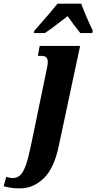

<svg xmlns="http://www.w3.org/2000/svg" viewBox="-143 -786 525 1045"><path d="M-123 228 -109 176Q-102 179 -92 181Q-82 183 -74 183Q-49 183 -32.5 167Q-16 151 -2.5 113.5Q11 76 25 8L108 -393Q110 -402 113.5 -419.5Q117 -437 117 -448Q117 -467 108.5 -474.5Q100 -482 79 -482H63L73 -536H293L177 8Q152 128 97.5 182Q43 236 -25 239Q-54 240 -73.5 237.5Q-93 235 -123 228ZM44 -619 74 -653Q142 -730 170 -766H299Q321 -705 362 -619L359 -606H294Q264 -643 225 -698Q205 -682 195 -675Q134 -627 101 -606H41Z"/></svg>

Font: Noto Serif CondExtraBold
Style: Italic
Weight: 800
Width: 3
Italic angle: -12°
Designer: Monotype Design Team
Foundry: Monotype Imaging Inc.
Version: Version 1.001